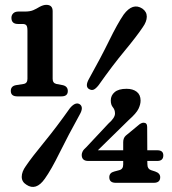

<svg xmlns="http://www.w3.org/2000/svg" viewBox="-20 -736 693 773"><path d="M52 -639.5Q26 -639.5 26 -664.5Q26 -675 33.2 -682.2Q40.5 -689.5 54 -689.5H80.5Q101 -689.5 113.8 -695Q126.5 -700.5 139.5 -708.5Q154.5 -716.5 166.5 -716.5Q192 -716.5 192 -691V-418.5Q192 -401.5 207 -398L233.5 -393Q253 -388 253 -369.5Q253 -348 227.5 -348H49.5Q23.5 -348 23.5 -370Q23.5 -389 43.5 -393L75 -398Q90.5 -400.5 90.5 -418.5V-612.5Q90.5 -629 86 -634.2Q81.5 -639.5 71 -639.5ZM476 -163.5Q476 -180.5 486.5 -190L535.5 -230.5Q548 -242 558 -242Q572.5 -242 572.5 -225L573 -131H613.5Q637.5 -131 637.5 -110.5Q637.5 -88 613 -88H573L573.5 -73.5Q573.5 -56 588 -51L605 -45.5Q625 -38.5 625 -22.5Q625 0 599 0H446Q420 0 420 -22.5Q420 -40.5 440 -45.5L460.5 -51Q476 -55 476 -73.5V-88H335.5Q309 -88 309 -112.5Q309 -119 312.8 -126.5Q316.5 -134 327.5 -143.5L416.5 -238.5Q443 -261.5 443 -279Q443 -294 434.5 -304Q426 -314 426 -331.5Q426 -352 441.8 -365.2Q457.5 -378.5 489.5 -378.5Q515 -378.5 530.5 -366.5Q546 -354.5 546 -331Q546 -315.5 537.5 -297.8Q529 -280 498.5 -253L374 -131H476ZM377 -393Q365.5 -378.5 356.8 -375Q348 -371.5 337.5 -378Q321.5 -389 338.5 -419Q386 -504 419.5 -572.5Q453 -641 478 -677.5Q514.5 -726.5 553 -701.5Q571 -689 571 -669Q571 -649 554.5 -626Q530.5 -590 481.8 -531.2Q433 -472.5 377 -393ZM261.5 -300.5Q284 -327.5 301.5 -316Q318 -304 300.5 -274Q254.5 -191 220.2 -121.5Q186 -52 160.5 -16.5Q125 34 86 7.5Q67.5 -4 67.5 -24.2Q67.5 -44.5 84 -67.5Q108.5 -103.5 157.8 -163.5Q207 -223.5 261.5 -300.5Z"/></svg>

Font: Fraunces 144pt SuperSoft SemiBold
Style: Regular
Weight: 600
Version: Version 1.000;[b76b70a41]